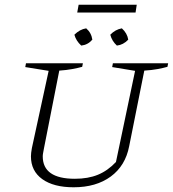

<svg xmlns="http://www.w3.org/2000/svg" viewBox="-20 -786 732 813"><path d="M292 7Q207 7 159 -27.5Q111 -62 111 -124Q111 -137 115 -159L186 -486L87 -502L90 -518H331L328 -503Q310 -498 285.5 -493.5Q261 -489 231 -487L166 -157Q164 -146 162.5 -138Q161 -130 161 -124Q161 -29 297 -29Q353 -29 394.5 -46Q436 -63 471 -100L552 -486L455 -502L458 -518H692L689 -503Q671 -498 647 -493.5Q623 -489 591 -487L527 -167Q511 -84 449 -38.5Q387 7 292 7ZM307 -733 313 -766H559L554 -733ZM324 -593Q302 -613 295 -639Q318 -662 345 -666Q367 -647 371 -618Q352 -596 324 -593ZM475 -593Q454 -612 447 -639Q468 -661 496 -666Q519 -645 523 -618Q502 -596 475 -593Z"/></svg>

Font: Piazzolla SC ExtraLight
Style: Italic
Weight: 200
Italic angle: -11.3°
Designer: Juan Pablo del Peral
Foundry: Huerta Tipografica
Version: Version 1.330